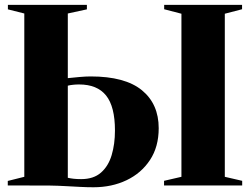

<svg xmlns="http://www.w3.org/2000/svg" viewBox="-20 -763 1028 790"><path d="M364.5 7.5Q339 7.5 309.8 6Q280.5 4.5 249.5 2.8Q218.5 1 185.5 0.5L12 0V-18.5L80 -35.5V-707.5L12.5 -724.5V-743H337.5V-724.5L259 -707.5V-441.5Q281 -444 307.2 -446.2Q333.5 -448.5 353 -448.5Q494.5 -448.5 563.8 -391.8Q633 -335 633 -235.5Q633 -159 597.2 -104.8Q561.5 -50.5 500.8 -21.5Q440 7.5 364.5 7.5ZM314 -26Q365 -26 395.5 -52.8Q426 -79.5 439.5 -125Q453 -170.5 453 -226Q453 -324.5 416.5 -370Q380 -415.5 305.5 -415.5Q292.5 -415.5 280.8 -414.2Q269 -413 259 -410.5V-31.5Q269.5 -29 283 -27.5Q296.5 -26 314 -26ZM726.5 -35.5V-706.5L655.5 -725V-743H976V-725L905 -706.5V-35.5L976.5 -19V0H655V-19Z"/></svg>

Font: Merriweather 144pt ExtraBold
Style: Regular
Weight: 800
Version: Version 2.100